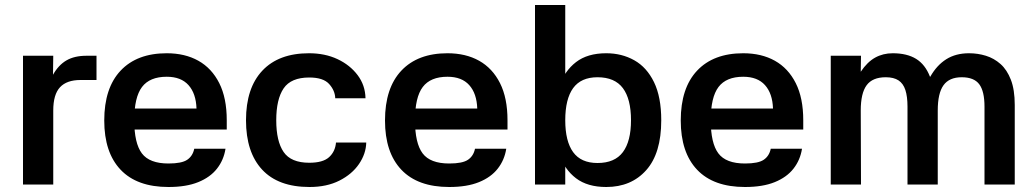

<svg xmlns="http://www.w3.org/2000/svg" viewBox="-20 -738 4146 768"><path d="M193 0H72V-515H193L192 -439Q214 -478 246 -496.5Q278 -515 326 -515H366V-418H302Q247 -418 220 -389Q193 -360 193 -296Z M465 -304H766Q764 -364 734 -397.5Q704 -431 647 -431Q579 -431 548 -390Q517 -349 517 -257Q517 -165 547.5 -124.5Q578 -84 654 -84Q707 -84 729 -99Q751 -114 757 -143H882Q875 -98 848 -63.5Q821 -29 773 -9.5Q725 10 654 10Q528 10 462.5 -59Q397 -128 397 -256Q397 -386 462.5 -455.5Q528 -525 647 -525Q720 -525 773.5 -495Q827 -465 857 -405.5Q887 -346 887 -257V-220H464Z M1218 10Q1093 10 1028.5 -59.5Q964 -129 964 -257Q964 -386 1029.5 -455.5Q1095 -525 1216 -525Q1280 -525 1330 -501.5Q1380 -478 1410.5 -437.5Q1441 -397 1442 -345H1321Q1320 -376 1296.5 -402Q1273 -428 1217 -428Q1144 -428 1114.5 -384.5Q1085 -341 1085 -257Q1085 -173 1114.5 -130Q1144 -87 1217 -87Q1272 -87 1296.5 -109.5Q1321 -132 1324 -168H1445Q1444 -123 1416 -82Q1388 -41 1337.5 -15.5Q1287 10 1218 10Z M1588 -304H1889Q1887 -364 1857 -397.5Q1827 -431 1770 -431Q1702 -431 1671 -390Q1640 -349 1640 -257Q1640 -165 1670.5 -124.5Q1701 -84 1777 -84Q1830 -84 1852 -99Q1874 -114 1880 -143H2005Q1998 -98 1971 -63.5Q1944 -29 1896 -9.5Q1848 10 1777 10Q1651 10 1585.5 -59Q1520 -128 1520 -256Q1520 -386 1585.5 -455.5Q1651 -525 1770 -525Q1843 -525 1896.5 -495Q1950 -465 1980 -405.5Q2010 -346 2010 -257V-220H1587Z M2241 -718V0H2120V-718ZM2405 10Q2330 10 2284 -25Q2238 -60 2217.5 -120.5Q2197 -181 2197 -257Q2197 -333 2217.5 -393.5Q2238 -454 2284 -489.5Q2330 -525 2405 -525Q2467 -525 2517 -497Q2567 -469 2596 -409.5Q2625 -350 2625 -257Q2625 -125 2565 -57.5Q2505 10 2405 10ZM2370 -86Q2439 -86 2471.5 -129.5Q2504 -173 2504 -257Q2504 -342 2471.5 -385.5Q2439 -429 2370 -429Q2304 -429 2272.5 -385.5Q2241 -342 2241 -257Q2241 -173 2272.5 -129.5Q2304 -86 2370 -86Z M2771 -304H3072Q3070 -364 3040 -397.5Q3010 -431 2953 -431Q2885 -431 2854 -390Q2823 -349 2823 -257Q2823 -165 2853.5 -124.5Q2884 -84 2960 -84Q3013 -84 3035 -99Q3057 -114 3063 -143H3188Q3181 -98 3154 -63.5Q3127 -29 3079 -9.5Q3031 10 2960 10Q2834 10 2768.5 -59Q2703 -128 2703 -256Q2703 -386 2768.5 -455.5Q2834 -525 2953 -525Q3026 -525 3079.5 -495Q3133 -465 3163 -405.5Q3193 -346 3193 -257V-220H2770Z M3303 -515H3424L3423 -451Q3449 -490 3480.5 -507.5Q3512 -525 3551 -525Q3608 -525 3644.5 -502.5Q3681 -480 3700 -431H3701Q3727 -477 3765 -501Q3803 -525 3856 -525Q3891 -525 3923.5 -515Q3956 -505 3982 -482Q4008 -459 4023.5 -419Q4039 -379 4039 -318V0H3918V-311Q3918 -373 3897 -401Q3876 -429 3827 -429Q3777 -429 3754 -397Q3731 -365 3731 -296V0H3610V-311Q3610 -352 3601.5 -378Q3593 -404 3574 -416.5Q3555 -429 3523 -429Q3470 -429 3446.5 -397Q3423 -365 3423 -296L3424 0H3303Z"/></svg>

Font: Asta Sans
Style: Bold
Weight: 700
Designer: 42dot
Version: Version 1.000